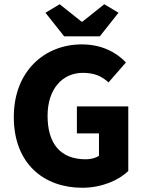

<svg xmlns="http://www.w3.org/2000/svg" viewBox="-20 -872 680 904"><path d="M367 12C459 12 539 -23 584 -67V-371H342V-244H446V-139C432 -128 407 -122 384 -122C263 -122 204 -197 204 -327C204 -453 274 -529 370 -529C425 -529 459 -513 491 -484L573 -578C528 -625 460 -663 365 -663C191 -663 45 -538 45 -321C45 -101 187 12 367 12ZM282 -701H450L538 -812L471 -852L368 -770H364L261 -852L194 -812Z"/></svg>

Font: Source Sans Pro
Style: Bold
Weight: 700
Designer: Paul D. Hunt
Foundry: Adobe Systems Incorporated
Version: Version 3.006;hotconv 1.0.111;makeotfexe 2.5.65597